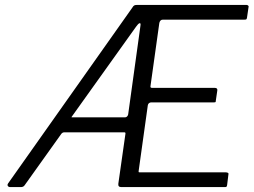

<svg xmlns="http://www.w3.org/2000/svg" viewBox="-20 -762 1033 782"><path d="M900 -60Q906 -60 909 -57.5Q912 -55 910 -49L905 -8Q904 -3 902.5 -1.5Q901 0 896 0H474Q467 0 464 -3.5Q461 -7 462 -14L491 -218Q491 -221 490 -222Q489 -223 486 -223H241Q237 -223 233.5 -220.5Q230 -218 227 -213L80 -7Q75 0 65 0H20Q15 0 12 -4.5Q9 -9 13 -15L519 -731Q523 -738 527 -740Q531 -742 539 -742H984Q988 -742 991 -739Q994 -736 992 -731L986 -690Q985 -685 983.5 -683.5Q982 -682 976 -682H644Q638 -682 634.5 -679Q631 -676 629 -669L593 -412Q592 -407 594 -405.5Q596 -404 601 -404H856Q861 -404 863.5 -401Q866 -398 865 -393L859 -352Q859 -347 857.5 -346Q856 -345 850 -345H596Q591 -345 587 -342Q583 -339 582 -333L545 -68Q544 -62 545 -61Q546 -60 552 -60H900ZM489 -284Q494 -284 497.5 -287.5Q501 -291 502 -296L552 -657Q554 -669 548.5 -667.5Q543 -666 534 -653L276 -292Q271 -286 271 -285Q271 -284 276 -284H489Z"/></svg>

Font: Libre Franklin Light
Style: Italic
Weight: 300
Italic angle: -8°
Designer: Pablo Impallari, Rodrigo Fuenzalida, Nhung Nguyen
Foundry: Impallari Type
Version: Version 3.000